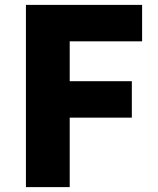

<svg xmlns="http://www.w3.org/2000/svg" viewBox="-20 -765 644 785"><path d="M86 0H265V-284H519V-433H265V-596H561V-745H86Z"/></svg>

Font: Noto Sans HK Black
Style: Regular
Weight: 900
Designer: Ryoko NISHIZUKA 西塚涼子 (kana, bopomofo & ideographs); Paul D. Hunt (Latin, Greek & Cyrillic); Sandoll Communications 산돌커뮤니
Foundry: Adobe
Version: Version 2.004;hotconv 1.0.118;makeotfexe 2.5.65603